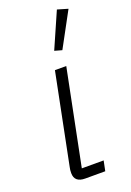

<svg xmlns="http://www.w3.org/2000/svg" viewBox="-148 -823 596 876"><g transform="rotate(-20 150.0 -384.5)"><path d="M300 -754 209 -586 173 -596 249 -769ZM214 -49 204 0H107Q55 0 55 -45Q55 -61 58 -73L146 -512H201L108 -49Z"/></g></svg>

Font: IBM Plex Sans Light
Style: Italic
Weight: 300
Italic angle: -11.31°
Designer: Mike Abbink, Paul van der Laan, Pieter van Rosmalen
Foundry: Bold Monday
Version: Version 3.0